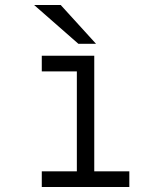

<svg xmlns="http://www.w3.org/2000/svg" viewBox="-20 -752 656 772"><path d="M500 -63V0H148V-63H289V-465H148V-528H359V-63ZM117 -732H224L366 -576H295Z"/></svg>

Font: Overpass Mono Light
Style: Regular
Weight: 300
Monospace: yes
Designer: Delve Withrington, Dave Bailey
Foundry: Delve Fonts
Version: Version 1.000;DELV;Overpass